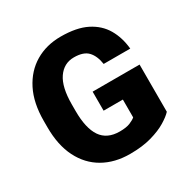

<svg xmlns="http://www.w3.org/2000/svg" viewBox="-164 -870 1011 1029"><g transform="rotate(-30 341.0 -355.5)"><path d="M635.7 -379.9V-87.9Q617.7 -67.9 580.3 -45.2Q543 -22.5 486.3 -6.3Q429.7 9.8 353 9.8Q258.8 9.8 188.2 -30.5Q117.7 -70.8 78.9 -147.9Q40 -225.1 40 -335.4V-375Q40 -485.8 79.1 -563Q118.2 -640.1 186.8 -680.7Q255.4 -721.2 343.8 -721.2Q441.9 -721.2 503.4 -690.2Q564.9 -659.2 596.7 -604.7Q628.4 -550.3 635.3 -479H470.7Q462.9 -531.7 436 -560.5Q409.2 -589.4 349.6 -589.4Q287.6 -589.4 251 -536.4Q214.4 -483.4 214.4 -376V-335.4Q214.4 -229 250.7 -175.5Q287.1 -122.1 365.2 -122.1Q406.2 -122.1 429.9 -132.1Q453.6 -142.1 464.4 -151.9V-262.2H345.2V-379.9Z"/></g></svg>

Font: Vazirmatn UI FD Black
Style: Regular
Weight: 900
Designer: Saber Rastikerdar
Foundry: Saber Rastikerdar
Version: Version 33.003